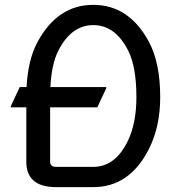

<svg xmlns="http://www.w3.org/2000/svg" viewBox="-20 -767 750 787"><path d="M362.3 -83Q453.6 -83 504.9 -191.4Q539.1 -263.7 539.1 -368.7Q539.1 -492.2 505.9 -558.6Q453.1 -664.1 362.3 -664.1Q272 -664.1 218.8 -558.6Q191.4 -504.4 186.5 -410.2H415.5V-405.3L378.9 -327.1H185.5V-104.5Q185.5 -83 210 -83ZM210 0Q87.9 0 87.9 -104.5V-327.1H24.4V-332L61 -410.2H88.9Q94.7 -523.4 134.8 -596.7Q216.8 -747.1 362.3 -747.1Q508.3 -747.1 589.8 -596.7Q636.7 -510.3 636.7 -368.7Q636.7 -246.1 588.9 -153.3Q509.8 0 362.3 0Z"/></svg>

Font: Nova Oval
Style: Book
Weight: 400
Version: Version 2.000